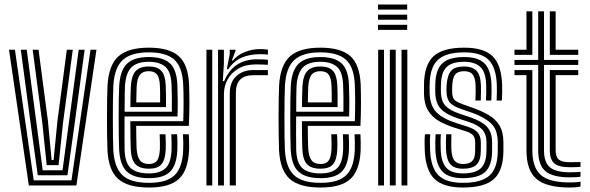

<svg xmlns="http://www.w3.org/2000/svg" viewBox="-20 -820 2607 849"><path d="M107.5 0 19.8 -600H46L129.2 -22.5H296L380.2 -600H406.5L317.8 0ZM147 -45 117 -262.2 72 -600H98.2L142 -269.5L168.8 -67.2H256.5L283.5 -269.5L328 -600H354.2L308.5 -262L278.2 -45ZM186.5 -89.8 167 -276.8 124.5 -600H150.5L192 -284.2L208.2 -112.2H217L234 -285.2L275.5 -600H301.8L258.8 -278L239 -89.8Z M639.2 9.2Q544.8 9.2 502.4 -28.9Q460 -67 455.2 -154.2Q454.2 -178 453.6 -216.9Q453 -255.8 453 -299.2Q453 -342.8 453.6 -381.5Q454.2 -420.2 455.5 -443.2Q461 -533.8 504.4 -571.5Q547.8 -609.2 637.8 -609.2Q728.5 -609.2 770.1 -572.1Q811.8 -535 816 -448.5Q817.5 -410.8 817.5 -361.5Q817.5 -312.2 815 -263.5H582.2Q582.2 -235.2 582.8 -207.1Q583.2 -179 584 -164.5Q586.2 -127.8 598.6 -111.2Q611 -94.8 639.2 -94.8Q663.5 -94.8 674.4 -109.6Q685.2 -124.5 687 -160.8Q688 -182 686 -226.2H711.8Q714 -182.8 712.8 -159.5Q710.8 -113 693.8 -93.5Q676.8 -74 639.2 -74Q597.5 -74 578.8 -94.1Q560 -114.2 558 -161.5Q557.2 -182.5 556.8 -216.1Q556.2 -249.8 556.2 -284.2H790.2Q791.8 -324.8 791.8 -368.5Q791.8 -412.2 790 -447.2Q786.5 -524 750.6 -556.2Q714.8 -588.5 637.8 -588.5Q559.8 -588.5 522.9 -554.9Q486 -521.2 481.2 -441.8Q480 -417.5 479.5 -378.2Q479 -339 479 -295.9Q479 -252.8 479.5 -215.2Q480 -177.8 481 -157Q485.2 -80 521 -45.8Q556.8 -11.5 639.2 -11.5Q716.8 -11.5 751.6 -44.8Q786.5 -78 790 -155.5Q790.8 -172 790.4 -190.6Q790 -209.2 789 -226.2H815Q815.8 -210.5 816.2 -191Q816.8 -171.5 816 -154.5Q811.8 -66.5 770.9 -28.6Q730 9.2 639.2 9.2ZM639.2 -32.2Q572.2 -32.2 541.4 -60.9Q510.5 -89.5 506.8 -157.8Q505.8 -179.5 505.2 -217.1Q504.8 -254.8 504.8 -297.5Q504.8 -340.2 505.2 -378.6Q505.8 -417 507 -440.2Q511.2 -508.8 541.6 -538.2Q572 -567.8 637.8 -567.8Q700.8 -567.8 731 -540.4Q761.2 -513 764.2 -446.5Q765.5 -419 765.9 -382Q766.2 -345 765 -305H530.8Q530.5 -260.8 530.5 -226.9Q530.5 -193 531 -159.8Q532 -102.5 556.8 -77.9Q581.5 -53.2 639.2 -53.2Q686.8 -53.2 711.2 -75.4Q735.8 -97.5 738.5 -157Q739.5 -184.8 737.5 -226.2H763.2Q764.2 -208.5 764.6 -190.8Q765 -173 764.2 -156.2Q761 -89.5 732.2 -60.9Q703.5 -32.2 639.2 -32.2ZM531 -325.8H739.8Q740.2 -361.2 739.9 -391.6Q739.5 -422 738.5 -446Q735.8 -504.5 710 -525.6Q684.2 -546.8 637.8 -546.8Q585.5 -546.8 560.9 -522.1Q536.2 -497.5 532.5 -438.5Q532 -426.5 531.5 -394.9Q531 -363.2 531 -325.8ZM556.5 -346.5Q556.8 -369.8 557.2 -395.1Q557.8 -420.5 558.5 -437Q561.2 -485.2 579.8 -505.6Q598.2 -526 637.8 -526Q676.5 -526 693.6 -506.6Q710.8 -487.2 712.8 -443.5Q713.5 -427.5 714 -400.8Q714.5 -374 714 -346.5ZM582.5 -367.2H688Q688.5 -388.8 688 -409.9Q687.5 -431 687 -442.5Q685.5 -476.2 674.1 -490.8Q662.8 -505.2 637.8 -505.2Q611.2 -505.2 598.8 -489.4Q586.2 -473.5 584.2 -435.8Q583.8 -422.8 583.4 -406.1Q583 -389.5 582.5 -367.2Z M983 -514 995.8 -580.2V-600H1021.2L1021.8 -596L1005 -552.5H1009.8Q1028.8 -576 1061.6 -589.5Q1094.5 -603 1128.8 -603Q1144.8 -603 1164.5 -600.8V-578.5Q1150.2 -580.5 1130.5 -580.5Q1084 -580.5 1048.9 -565.2Q1013.8 -550 989.2 -514ZM944.2 0V-600H970V-538L965.2 -461.2H971.2Q992.8 -511.5 1029.2 -534.6Q1065.8 -557.8 1116.8 -557.8Q1130 -557.8 1144.1 -557.1Q1158.2 -556.5 1164.5 -556V-533.5Q1157 -534 1141.6 -534.6Q1126.2 -535.2 1112 -535.2Q1065.2 -535.2 1033.8 -516.5Q1002.2 -497.8 986.2 -468Q970.2 -438.2 970.2 -405.2V0ZM892.8 0V-600H918.5V0ZM996 0V-407.5Q996 -457.2 1025.2 -483.8Q1054.5 -510.2 1100.2 -510.2H1164.5V-487.5Q1149.8 -487.8 1132.4 -487.6Q1115 -487.5 1100.2 -487.5Q1023 -487.5 1023 -410.2V0Z M1398 9.2Q1303.5 9.2 1261.1 -28.9Q1218.8 -67 1214 -154.2Q1213 -178 1212.4 -216.9Q1211.8 -255.8 1211.8 -299.2Q1211.8 -342.8 1212.4 -381.5Q1213 -420.2 1214.2 -443.2Q1219.8 -533.8 1263.1 -571.5Q1306.5 -609.2 1396.5 -609.2Q1487.2 -609.2 1528.9 -572.1Q1570.5 -535 1574.8 -448.5Q1576.2 -410.8 1576.2 -361.5Q1576.2 -312.2 1573.8 -263.5H1341Q1341 -235.2 1341.5 -207.1Q1342 -179 1342.8 -164.5Q1345 -127.8 1357.4 -111.2Q1369.8 -94.8 1398 -94.8Q1422.2 -94.8 1433.1 -109.6Q1444 -124.5 1445.8 -160.8Q1446.8 -182 1444.8 -226.2H1470.5Q1472.8 -182.8 1471.5 -159.5Q1469.5 -113 1452.5 -93.5Q1435.5 -74 1398 -74Q1356.2 -74 1337.5 -94.1Q1318.8 -114.2 1316.8 -161.5Q1316 -182.5 1315.5 -216.1Q1315 -249.8 1315 -284.2H1549Q1550.5 -324.8 1550.5 -368.5Q1550.5 -412.2 1548.8 -447.2Q1545.2 -524 1509.4 -556.2Q1473.5 -588.5 1396.5 -588.5Q1318.5 -588.5 1281.6 -554.9Q1244.8 -521.2 1240 -441.8Q1238.8 -417.5 1238.2 -378.2Q1237.8 -339 1237.8 -295.9Q1237.8 -252.8 1238.2 -215.2Q1238.8 -177.8 1239.8 -157Q1244 -80 1279.8 -45.8Q1315.5 -11.5 1398 -11.5Q1475.5 -11.5 1510.4 -44.8Q1545.2 -78 1548.8 -155.5Q1549.5 -172 1549.1 -190.6Q1548.8 -209.2 1547.8 -226.2H1573.8Q1574.5 -210.5 1575 -191Q1575.5 -171.5 1574.8 -154.5Q1570.5 -66.5 1529.6 -28.6Q1488.8 9.2 1398 9.2ZM1398 -32.2Q1331 -32.2 1300.1 -60.9Q1269.2 -89.5 1265.5 -157.8Q1264.5 -179.5 1264 -217.1Q1263.5 -254.8 1263.5 -297.5Q1263.5 -340.2 1264 -378.6Q1264.5 -417 1265.8 -440.2Q1270 -508.8 1300.4 -538.2Q1330.8 -567.8 1396.5 -567.8Q1459.5 -567.8 1489.8 -540.4Q1520 -513 1523 -446.5Q1524.2 -419 1524.6 -382Q1525 -345 1523.8 -305H1289.5Q1289.2 -260.8 1289.2 -226.9Q1289.2 -193 1289.8 -159.8Q1290.8 -102.5 1315.5 -77.9Q1340.2 -53.2 1398 -53.2Q1445.5 -53.2 1470 -75.4Q1494.5 -97.5 1497.2 -157Q1498.2 -184.8 1496.2 -226.2H1522Q1523 -208.5 1523.4 -190.8Q1523.8 -173 1523 -156.2Q1519.8 -89.5 1491 -60.9Q1462.2 -32.2 1398 -32.2ZM1289.8 -325.8H1498.5Q1499 -361.2 1498.6 -391.6Q1498.2 -422 1497.2 -446Q1494.5 -504.5 1468.8 -525.6Q1443 -546.8 1396.5 -546.8Q1344.2 -546.8 1319.6 -522.1Q1295 -497.5 1291.2 -438.5Q1290.8 -426.5 1290.2 -394.9Q1289.8 -363.2 1289.8 -325.8ZM1315.2 -346.5Q1315.5 -369.8 1316 -395.1Q1316.5 -420.5 1317.2 -437Q1320 -485.2 1338.5 -505.6Q1357 -526 1396.5 -526Q1435.2 -526 1452.4 -506.6Q1469.5 -487.2 1471.5 -443.5Q1472.2 -427.5 1472.8 -400.8Q1473.2 -374 1472.8 -346.5ZM1341.2 -367.2H1446.8Q1447.2 -388.8 1446.8 -409.9Q1446.2 -431 1445.8 -442.5Q1444.2 -476.2 1432.9 -490.8Q1421.5 -505.2 1396.5 -505.2Q1370 -505.2 1357.5 -489.4Q1345 -473.5 1343 -435.8Q1342.5 -422.8 1342.1 -406.1Q1341.8 -389.5 1341.2 -367.2Z M1651.5 -777.5V-800H1780.5V-777.5ZM1651.5 -732.8V-755H1780.5V-732.8ZM1651.5 -687.8V-710.2H1780.5V-687.8ZM1755.5 0V-600H1781.2V0ZM1652.2 0V-600H1678V0ZM1703.8 0V-600H1729.8V0Z M2026.8 -74Q1989.2 -74 1971.8 -93.6Q1954.2 -113.2 1952.2 -159.2Q1951.8 -172.5 1951.8 -190.8Q1951.8 -209 1952.8 -226.2H1976.2Q1975.5 -210.2 1975.4 -192.8Q1975.2 -175.2 1975.8 -161Q1977.2 -125.2 1989.2 -110Q2001.2 -94.8 2026.8 -94.8Q2056 -94.8 2068.4 -108.2Q2080.8 -121.8 2081 -151.5Q2081.2 -161.8 2081.2 -171Q2081.2 -180.2 2081.2 -190Q2081.2 -212.2 2070.8 -222.8Q2060.2 -233.2 2041.8 -239L1990.5 -255.2Q1952.2 -267 1921.6 -284.4Q1891 -301.8 1873.1 -330.9Q1855.2 -360 1854.8 -406.8Q1854.8 -416.8 1854.8 -425.9Q1854.8 -435 1854.8 -442.8Q1855 -531.5 1896.1 -570.4Q1937.2 -609.2 2032.8 -609.2Q2118.5 -609.2 2157.5 -572Q2196.5 -534.8 2200.2 -448.5Q2201 -432 2200.6 -412.6Q2200.2 -393.2 2199.5 -375.5H2176Q2176.8 -391.2 2177.1 -411Q2177.5 -430.8 2176.8 -447.2Q2173.5 -523 2140 -555.8Q2106.5 -588.5 2032.8 -588.5Q1950.8 -588.5 1915.4 -554.5Q1880 -520.5 1879.8 -442.8Q1879.8 -434 1879.6 -425Q1879.5 -416 1879.8 -406.8Q1882 -351.8 1910.5 -323.1Q1939 -294.5 1997.8 -275.8L2047.8 -259.8Q2081 -249 2093.6 -232.5Q2106.2 -216 2106.2 -190Q2106.2 -180.2 2106.2 -171.1Q2106.2 -162 2106 -151.5Q2105.5 -110.2 2087.4 -92.1Q2069.2 -74 2026.8 -74ZM2026.8 -32.2Q1964.2 -32.2 1936.2 -61.5Q1908.2 -90.8 1905.2 -157Q1904.8 -171.8 1904.8 -191Q1904.8 -210.2 1906 -226.2H1929.5Q1928.2 -210.2 1928.2 -191.4Q1928.2 -172.5 1928.8 -158.2Q1931.2 -102 1954 -77.6Q1976.8 -53.2 2026.8 -53.2Q2082.8 -53.2 2106.6 -76.4Q2130.5 -99.5 2131 -151.2Q2131.2 -161.8 2131.2 -171Q2131.2 -180.2 2131.2 -190Q2131.2 -226.2 2112.8 -246.8Q2094.2 -267.2 2053.8 -280.5L2005 -296.5Q1952 -314 1929.5 -338.4Q1907 -362.8 1904.8 -406.8Q1904.2 -416.5 1904.5 -425.5Q1904.8 -434.5 1904.8 -442.8Q1905 -509.2 1934.5 -538.5Q1964 -567.8 2032.8 -567.8Q2094.2 -567.8 2122.4 -539.6Q2150.5 -511.5 2153.2 -446.8Q2154.5 -417.2 2152.5 -375.5H2129Q2130 -397 2130.2 -413.4Q2130.5 -429.8 2129.8 -446.2Q2127.5 -503.2 2103 -525Q2078.5 -546.8 2032.8 -546.8Q1977.5 -546.8 1953.8 -522.5Q1930 -498.2 1929.8 -442.8Q1929.8 -433.8 1929.5 -424.9Q1929.2 -416 1929.8 -406.8Q1932 -370.8 1950.8 -351.2Q1969.5 -331.8 2012.2 -317.2L2059.8 -301.2Q2109.5 -284.5 2132.8 -260Q2156 -235.5 2156 -190Q2156 -180.2 2156.1 -170.5Q2156.2 -160.8 2156 -151.2Q2155.5 -88.2 2125.8 -60.2Q2096 -32.2 2026.8 -32.2ZM2026.8 9.2Q1940.5 9.2 1901.2 -28.8Q1862 -66.8 1858.2 -154.5Q1857.5 -172 1857.5 -191.8Q1857.5 -211.5 1859 -226.2H1882.5Q1881.2 -212.5 1881.1 -193.1Q1881 -173.8 1881.8 -156Q1885 -78.5 1918.8 -45Q1952.5 -11.5 2026.8 -11.5Q2109.2 -11.5 2144.9 -44.1Q2180.5 -76.8 2181 -151.2Q2181 -160.8 2181 -170.5Q2181 -180.2 2181 -190Q2181 -247.2 2150.5 -275.2Q2120 -303.2 2065.8 -322L2019.2 -338Q1980.8 -351.5 1968.6 -367.4Q1956.5 -383.2 1954.8 -407Q1954 -414.5 1954.1 -423.9Q1954.2 -433.2 1954.8 -442.5Q1957.8 -487.2 1974.4 -506.6Q1991 -526 2032.8 -526Q2066.8 -526 2085.6 -508.6Q2104.5 -491.2 2106.5 -443.8Q2107 -432.5 2106.8 -414.1Q2106.5 -395.8 2105.8 -375.5H2082.2Q2083 -394.8 2083.2 -412.4Q2083.5 -430 2083 -442.8Q2081.8 -476.2 2069.9 -490.8Q2058 -505.2 2032.8 -505.2Q2004.2 -505.2 1992.9 -490.8Q1981.5 -476.2 1979.8 -442.5Q1978.5 -423 1979.8 -407Q1981.2 -383.8 1993.5 -375Q2005.8 -366.2 2026.8 -358.8L2071.8 -342.8Q2110.2 -329 2140.6 -311.5Q2171 -294 2188.5 -265.4Q2206 -236.8 2206 -190Q2206 -179.8 2206 -170.5Q2206 -161.2 2206 -151.2Q2205.2 -66 2164.1 -28.4Q2123 9.2 2026.8 9.2Z M2499.8 -35.8Q2422.8 -35.8 2391.2 -63.6Q2359.8 -91.5 2359.8 -154.5V-532.8H2255V-555H2359.8V-770H2385.5V-555H2537V-532.8H2385.5V-154.5Q2385.5 -103 2411.2 -80.6Q2437 -58.2 2499.8 -58.2Q2524.2 -58.2 2547 -60V-38.5Q2529.5 -35.8 2499.8 -35.8ZM2255 -577.5V-600H2308V-770H2334V-577.5ZM2411.2 -577.5V-770H2437V-600H2537V-577.5ZM2499.8 9.2Q2396 9.2 2352 -28.8Q2308 -66.8 2308 -154.5V-487.8H2255V-510.2H2334V-154.5Q2334 -79.2 2371.6 -46.2Q2409.2 -13.2 2499.8 -13.2Q2530.8 -13.2 2547 -16.8V4.8Q2529.2 9.2 2499.8 9.2ZM2499.8 -80.5Q2451 -80.5 2431.1 -97.6Q2411.2 -114.8 2411.2 -154.5V-510.2H2537V-487.8H2437V-154.5Q2437 -126.5 2450.9 -114.6Q2464.8 -102.8 2499.8 -102.8Q2540.5 -102.8 2547 -103.8V-82.2Q2539.2 -81.2 2528.2 -80.9Q2517.2 -80.5 2499.8 -80.5Z"/></svg>

Font: Big Shoulders Inline Display ExtraBold
Style: Regular
Weight: 800
Designer: Patric King
Foundry: XO Type Co
Version: Version 1.000